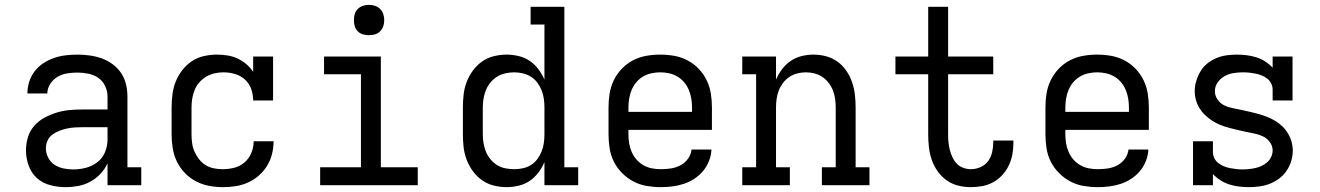

<svg xmlns="http://www.w3.org/2000/svg" viewBox="-20 -763 5440 791"><path d="M251 8Q219 8 187.5 0Q156 -8 132.5 -29Q109 -50 98 -81Q87 -112 87 -143Q87 -171 95 -197.5Q103 -224 121 -244.5Q139 -265 163 -278Q187 -291 213 -299Q239 -307 266 -309.5Q293 -312 321 -312H423V-365Q423 -388 413 -409Q403 -430 384.5 -442.5Q366 -455 343.5 -459.5Q321 -464 299 -464Q277 -464 256 -460.5Q235 -457 217 -446.5Q199 -436 187 -417.5Q175 -399 175 -378Q175 -378 175 -378Q175 -378 175 -378H93Q93 -378 93 -378.5Q93 -379 93 -379Q93 -403 100.5 -426.5Q108 -450 123 -469.5Q138 -489 158.5 -502.5Q179 -516 202 -524Q225 -532 249.5 -535Q274 -538 299 -538Q324 -538 349.5 -534.5Q375 -531 399 -522.5Q423 -514 444 -498.5Q465 -483 479 -462Q493 -441 499 -416Q505 -391 505 -365V-74H562V0H423V-90Q412 -66 393.5 -46.5Q375 -27 352 -14.5Q329 -2 303 3Q277 8 251 8ZM282 -65Q309 -65 335 -72Q361 -79 382 -95.5Q403 -112 413 -137Q423 -162 423 -189V-239H321Q304 -239 288 -238Q272 -237 256 -233.5Q240 -230 224.5 -224Q209 -218 196 -208.5Q183 -199 176 -184Q169 -169 169 -152Q169 -132 178.5 -113.5Q188 -95 205 -84Q222 -73 242 -69Q262 -65 282 -65Z M898 8Q869 8 840.5 2.5Q812 -3 786.5 -16.5Q761 -30 741 -51Q721 -72 708.5 -98Q696 -124 691.5 -152.5Q687 -181 687 -210V-320Q687 -347 690.5 -374.5Q694 -402 704 -427Q714 -452 731 -474Q748 -496 770.5 -511Q793 -526 820 -532Q847 -538 875 -538Q896 -538 917.5 -534.5Q939 -531 958.5 -522Q978 -513 994.5 -499Q1011 -485 1023 -467V-530H1105V-349H1023Q1023 -373 1015 -396Q1007 -419 989.5 -435Q972 -451 948.5 -458Q925 -465 901 -465Q883 -465 864.5 -461Q846 -457 830 -447.5Q814 -438 801.5 -424Q789 -410 782 -392.5Q775 -375 772 -357Q769 -339 769 -320V-210Q769 -192 771.5 -173.5Q774 -155 781.5 -138Q789 -121 800.5 -106.5Q812 -92 827.5 -82.5Q843 -73 861 -69.5Q879 -66 898 -66Q922 -66 945.5 -72Q969 -78 987.5 -94Q1006 -110 1015.5 -133Q1025 -156 1025 -181Q1025 -181 1025 -181Q1025 -181 1025 -181H1107Q1107 -181 1107 -181Q1107 -181 1107 -181Q1107 -154 1100.5 -128Q1094 -102 1080 -79.5Q1066 -57 1046 -39.5Q1026 -22 1001.5 -11Q977 0 950.5 4Q924 8 898 8Z M1299 0V-74H1467V-457H1315V-530H1549V-74H1701V0ZM1500 -618Q1487 -618 1475 -621.5Q1463 -625 1454 -634Q1445 -643 1441.5 -655Q1438 -667 1438 -680Q1438 -693 1441.5 -705Q1445 -717 1454 -726Q1463 -735 1475 -739Q1487 -743 1500 -743Q1513 -743 1525 -739Q1537 -735 1546 -726Q1555 -717 1559 -705Q1563 -693 1563 -680Q1563 -667 1559 -655Q1555 -643 1546 -634Q1537 -625 1525 -621.5Q1513 -618 1500 -618Z M2067 8Q2041 8 2014.5 1.5Q1988 -5 1966 -20.5Q1944 -36 1928 -58Q1912 -80 1902.5 -105Q1893 -130 1890 -156.5Q1887 -183 1887 -210V-320Q1887 -347 1890 -373.5Q1893 -400 1902.5 -425Q1912 -450 1928 -472Q1944 -494 1966 -509.5Q1988 -525 2014.5 -531.5Q2041 -538 2067 -538Q2092 -538 2117 -532Q2142 -526 2162.5 -512Q2183 -498 2198 -478Q2213 -458 2223 -435V-662H2166V-735H2305V-74H2362V0H2223V-95Q2213 -72 2198 -52Q2183 -32 2162.5 -18Q2142 -4 2117 2Q2092 8 2067 8ZM2099 -66Q2117 -66 2135 -70Q2153 -74 2168 -83.5Q2183 -93 2194 -108Q2205 -123 2211.5 -139.5Q2218 -156 2220.5 -174Q2223 -192 2223 -210V-320Q2223 -338 2220.5 -356Q2218 -374 2211.5 -390.5Q2205 -407 2194 -422Q2183 -437 2168 -446.5Q2153 -456 2135 -460.5Q2117 -465 2099 -465Q2081 -465 2062.5 -461Q2044 -457 2028.5 -447.5Q2013 -438 2001 -423.5Q1989 -409 1982 -392Q1975 -375 1972 -356.5Q1969 -338 1969 -320V-210Q1969 -192 1972 -173.5Q1975 -155 1982 -138Q1989 -121 2001 -106.5Q2013 -92 2028.5 -82.5Q2044 -73 2062.5 -69.5Q2081 -66 2099 -66Z M2702 8Q2673 8 2644 3Q2615 -2 2589.5 -15.5Q2564 -29 2543 -50Q2522 -71 2509 -97Q2496 -123 2491.5 -152Q2487 -181 2487 -210V-320Q2487 -349 2491.5 -377.5Q2496 -406 2508.5 -432Q2521 -458 2541.5 -479.5Q2562 -501 2588 -514.5Q2614 -528 2642.5 -533Q2671 -538 2700 -538Q2729 -538 2757.5 -533Q2786 -528 2812 -514.5Q2838 -501 2858.5 -479.5Q2879 -458 2891.5 -432Q2904 -406 2908.5 -377.5Q2913 -349 2913 -320V-228H2569V-210Q2569 -191 2572 -172.5Q2575 -154 2582.5 -137Q2590 -120 2602 -106Q2614 -92 2630.5 -82.5Q2647 -73 2665.5 -69.5Q2684 -66 2702 -66Q2723 -66 2743.5 -69Q2764 -72 2782.5 -81.5Q2801 -91 2814 -108.5Q2827 -126 2829 -147H2911Q2910 -123 2901 -100Q2892 -77 2876.5 -58.5Q2861 -40 2840.5 -26.5Q2820 -13 2797 -5.5Q2774 2 2750 5Q2726 8 2702 8ZM2831 -302V-320Q2831 -338 2828 -356.5Q2825 -375 2818 -392Q2811 -409 2799 -423.5Q2787 -438 2771 -447.5Q2755 -457 2736.5 -461Q2718 -465 2700 -465Q2682 -465 2663.5 -461Q2645 -457 2629 -447.5Q2613 -438 2601 -423.5Q2589 -409 2582 -392Q2575 -375 2572 -356.5Q2569 -338 2569 -320V-302Z M3038 0V-74H3095V-457H3038V-530H3177V-435Q3187 -458 3202 -478Q3217 -498 3237.5 -512Q3258 -526 3282.5 -532Q3307 -538 3332 -538Q3358 -538 3384 -531Q3410 -524 3431 -508.5Q3452 -493 3467 -471Q3482 -449 3490.5 -424Q3499 -399 3502 -372.5Q3505 -346 3505 -320V-74H3562V0H3366V-74H3423V-320Q3423 -338 3420.5 -356Q3418 -374 3411.5 -390.5Q3405 -407 3394 -421.5Q3383 -436 3368 -446Q3353 -456 3335.5 -460.5Q3318 -465 3300 -465Q3282 -465 3264.5 -460.5Q3247 -456 3232 -446Q3217 -436 3206 -421.5Q3195 -407 3188.5 -390.5Q3182 -374 3179.5 -356Q3177 -338 3177 -320V-74H3234V0Z M3980 8Q3953 8 3927 1.5Q3901 -5 3879.5 -20.5Q3858 -36 3842.5 -58Q3827 -80 3818.5 -105Q3810 -130 3807 -156.5Q3804 -183 3804 -210V-457H3669V-530H3804V-735H3886V-530H4072V-457H3886V-210Q3886 -193 3887.5 -177Q3889 -161 3893 -145.5Q3897 -130 3904 -115Q3911 -100 3922 -88.5Q3933 -77 3948.5 -71.5Q3964 -66 3980 -66Q4000 -66 4019.5 -74.5Q4039 -83 4051 -99.5Q4063 -116 4067.5 -136.5Q4072 -157 4072 -177Q4072 -179 4072 -180.5Q4072 -182 4072 -184H4155Q4155 -181 4155 -178.5Q4155 -176 4155 -173Q4155 -149 4150.5 -125.5Q4146 -102 4135.5 -80.5Q4125 -59 4109 -41.5Q4093 -24 4072 -12.5Q4051 -1 4027.5 3.5Q4004 8 3980 8Z M4502 8Q4473 8 4444 3Q4415 -2 4389.5 -15.5Q4364 -29 4343 -50Q4322 -71 4309 -97Q4296 -123 4291.5 -152Q4287 -181 4287 -210V-320Q4287 -349 4291.5 -377.5Q4296 -406 4308.5 -432Q4321 -458 4341.5 -479.5Q4362 -501 4388 -514.5Q4414 -528 4442.5 -533Q4471 -538 4500 -538Q4529 -538 4557.5 -533Q4586 -528 4612 -514.5Q4638 -501 4658.5 -479.5Q4679 -458 4691.5 -432Q4704 -406 4708.5 -377.5Q4713 -349 4713 -320V-228H4369V-210Q4369 -191 4372 -172.5Q4375 -154 4382.5 -137Q4390 -120 4402 -106Q4414 -92 4430.5 -82.5Q4447 -73 4465.5 -69.5Q4484 -66 4502 -66Q4523 -66 4543.5 -69Q4564 -72 4582.5 -81.5Q4601 -91 4614 -108.5Q4627 -126 4629 -147H4711Q4710 -123 4701 -100Q4692 -77 4676.5 -58.5Q4661 -40 4640.5 -26.5Q4620 -13 4597 -5.5Q4574 2 4550 5Q4526 8 4502 8ZM4631 -302V-320Q4631 -338 4628 -356.5Q4625 -375 4618 -392Q4611 -409 4599 -423.5Q4587 -438 4571 -447.5Q4555 -457 4536.5 -461Q4518 -465 4500 -465Q4482 -465 4463.5 -461Q4445 -457 4429 -447.5Q4413 -438 4401 -423.5Q4389 -409 4382 -392Q4375 -375 4372 -356.5Q4369 -338 4369 -320V-302Z M5125 8Q5105 8 5084.5 5.5Q5064 3 5045 -3Q5026 -9 5008.5 -20Q4991 -31 4977 -46V0H4895V-181H4977V-136Q4977 -123 4983 -111Q4989 -99 4999.5 -91Q5010 -83 5022 -78Q5034 -73 5047 -70.5Q5060 -68 5073 -66.5Q5086 -65 5099 -65Q5112 -65 5126 -66.5Q5140 -68 5153 -71Q5166 -74 5178.5 -80Q5191 -86 5201 -95Q5211 -104 5217 -117Q5223 -130 5223 -143Q5223 -162 5211.5 -177.5Q5200 -193 5183.5 -201Q5167 -209 5149 -212.5Q5131 -216 5113 -220Q5095 -224 5077 -228Q5059 -232 5041 -237Q5023 -242 5006 -249Q4989 -256 4973.5 -266Q4958 -276 4944.5 -289Q4931 -302 4921.5 -317.5Q4912 -333 4907 -351Q4902 -369 4902 -388Q4902 -409 4908.5 -430Q4915 -451 4926 -469.5Q4937 -488 4954 -501.5Q4971 -515 4991 -523.5Q5011 -532 5032.5 -535Q5054 -538 5076 -538Q5096 -538 5116 -535.5Q5136 -533 5155.5 -527Q5175 -521 5192 -510Q5209 -499 5223 -484V-530H5305V-349H5223V-394Q5223 -407 5217 -419Q5211 -431 5201 -439Q5191 -447 5178.5 -452Q5166 -457 5153.5 -459.5Q5141 -462 5128 -463.5Q5115 -465 5102 -465Q5082 -465 5062.5 -462Q5043 -459 5025.5 -449.5Q5008 -440 4996.5 -423.5Q4985 -407 4985 -387Q4985 -369 4996 -353Q5007 -337 5023.5 -329Q5040 -321 5058.5 -317.5Q5077 -314 5095 -310Q5113 -306 5131 -302Q5149 -298 5166.5 -293Q5184 -288 5201.5 -281Q5219 -274 5234.5 -264.5Q5250 -255 5263.5 -242Q5277 -229 5286.5 -213Q5296 -197 5301 -179Q5306 -161 5306 -143Q5306 -121 5299.5 -99.5Q5293 -78 5280.5 -59.5Q5268 -41 5250 -27.5Q5232 -14 5211.5 -6Q5191 2 5169 5Q5147 8 5125 8Z"/></svg>

Font: Iosevka Curly Slab Extended
Style: Regular
Weight: 400
Width: 7
Monospace: yes
Designer: Belleve Invis
Foundry: Belleve Invis
Version: Version 11.1.0; ttfautohint (v1.8.3)